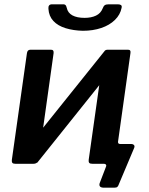

<svg xmlns="http://www.w3.org/2000/svg" viewBox="-20 -761 690 892"><path d="M463 111Q437 111 443 90L473 12Q475 7 472 3.5Q469 0 463 0H424L429 -92H525L528 -104Q528 -97 530.5 -94.5Q533 -92 539 -92H589Q598 -92 602.5 -87Q607 -82 603 -73L533 93Q530 102 526 106.5Q522 111 511 111ZM229 -514 160 -22Q157 0 134 0H52Q41 0 37.5 -4.5Q34 -9 35 -18L105 -513Q107 -530 121 -530H217Q231 -530 229 -514ZM586 -514 517 -22Q516 -10 510 -5Q504 0 491 0H410Q398 0 394.5 -4.5Q391 -9 392 -18L462 -513Q464 -530 479 -530H575Q589 -530 586 -514ZM466 -524 529 -475 153 -5 90 -55ZM365 -618Q321 -619 285 -630Q249 -641 228 -663.5Q207 -686 205 -720Q204 -730 208 -735.5Q212 -741 222 -741H268Q278 -742 283 -738.5Q288 -735 290 -725Q295 -701 316.5 -689.5Q338 -678 373 -678Q404 -678 426 -688.5Q448 -699 457 -722Q461 -733 467 -737Q473 -741 485 -741H527Q537 -741 542 -737.5Q547 -734 545 -725Q539 -693 514 -668.5Q489 -644 450.5 -631Q412 -618 365 -618Z"/></svg>

Font: Libre Franklin SemiBold
Style: Italic
Weight: 600
Italic angle: -8°
Designer: Pablo Impallari, Rodrigo Fuenzalida, Nhung Nguyen
Foundry: Impallari Type
Version: Version 3.000